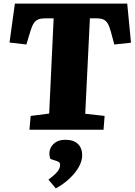

<svg xmlns="http://www.w3.org/2000/svg" viewBox="-20 -723 751 1070"><path d="M151 -77 254 -90 279 -621H236Q211 -621 195 -615.5Q179 -610 168.5 -594Q158 -578 149 -548L127 -475L33 -486L63 -703H689L710 -485L617 -475L598 -546Q590 -576 580 -592.5Q570 -609 554.5 -615Q539 -621 514 -621H481L455 -89L563 -77L557 0H144ZM291 327 250 278Q274 260 288.5 246Q303 232 309 220Q315 208 315 196Q315 188 311 183Q307 178 295 174L261 163Q251 137 258 112.5Q265 88 287 72Q309 56 344 56Q390 56 414 79Q438 102 438 143Q438 173 420 206Q402 239 369 270.5Q336 302 291 327Z"/></svg>

Font: Literata 18pt ExtraBold
Style: Italic
Weight: 800
Italic angle: -2°
Designer: Latin by Veronika Burian and Jose Scaglione. Greek by Irene Vlachou. Cyrillic by Vera Evstafieva
Foundry: TypeTogether
Version: Version 3.103;gftools[0.9.29]